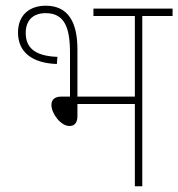

<svg xmlns="http://www.w3.org/2000/svg" viewBox="-20 -652 624 672"><path d="M140 -632C84 -632 43 -600 43 -538C43 -469 93 -431 179 -428L181 -453C98 -456 70 -488 70 -537C70 -578 93 -606 140 -606C206 -606 225 -555 225 -467V-314H196C170 -314 160 -302 160 -285C160 -254 193 -211 223 -211C240 -211 251 -221 251 -246V-288H452V0H478V-596H584V-622H307V-596H452V-314H251V-479C251 -574 219 -632 140 -632Z"/></svg>

Font: Noto Sans Devanagari SemiCondensed Thin
Style: Regular
Weight: 100
Width: 4
Designer: Jelle Bosma - Monotype Design Team
Foundry: Monotype Imaging Inc.
Version: Version 2.004